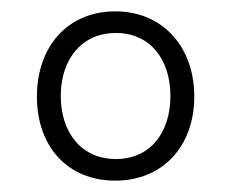

<svg xmlns="http://www.w3.org/2000/svg" viewBox="-20 -746 407 338"><path d="M183 -428C266 -428 322 -488 322 -576C322 -664 266 -726 183 -726C99 -726 45 -664 45 -576C45 -488 99 -428 183 -428ZM184 -466C124 -466 87 -512 87 -577C87 -643 125 -688 184 -688C243 -688 280 -643 280 -577C280 -512 244 -466 184 -466Z"/></svg>

Font: Noto Serif Sinhala SemiCondensed Light
Style: Regular
Weight: 300
Width: 4
Designer: Jelle Bosma - Monotype Design Team
Foundry: Monotype Imaging Inc.
Version: Version 2.007